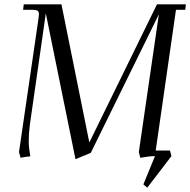

<svg xmlns="http://www.w3.org/2000/svg" viewBox="-20 -722 880 888"><path d="M67.9 -19 158.2 -637.2Q160.2 -650.9 160.2 -655.8Q160.2 -668.5 153.3 -672.6Q146.5 -676.8 127.9 -676.8H86.9L89.8 -702.1H264.2L393.1 -63L706.1 -702.1H839.8L836.9 -676.8H793.9L700.2 -25.9H766.1L772.9 0L661.1 146L643.1 130.9L696.8 0Q671.9 0 628.9 7.8L622.1 -19L714.8 -655.8L399.9 -15.1L329.1 14.2L191.9 -660.2L118.2 -146Q112.8 -103.5 112.8 -68.8Q112.8 -40 120.1 1Q100.1 2.4 75.2 7.8Z"/></svg>

Font: Dihjauti
Style: Italic
Weight: 400
Italic angle: -9°
Designer: T. Christopher White
Version: Version 3.0.0